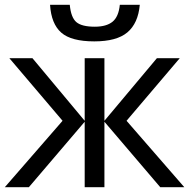

<svg xmlns="http://www.w3.org/2000/svg" viewBox="-29 -778 786 798"><path d="M552 -758Q545 -681 500.5 -643.5Q456 -606 363 -606Q267 -606 225.5 -642.5Q184 -679 179 -758H261Q266 -705 288.5 -686Q311 -667 365 -667Q413 -667 438.5 -687.5Q464 -708 469 -758ZM718 -536 497 -276 737 0H637L405 -272V0H323V-272L91 0H-9L231 -276L10 -536H106L323 -276V-536H405V-276L623 -536Z"/></svg>

Font: Advent Sans Logo
Style: Regular
Weight: 400
Designer: Types & Symbols
Foundry: Types & Symbols
Version: Version 1.002